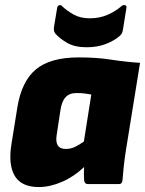

<svg xmlns="http://www.w3.org/2000/svg" viewBox="-20 -744 586 776"><path d="M137 12Q67 12 40 -32.5Q13 -77 26 -160L50 -309Q67 -415 125 -463.5Q183 -512 298 -512Q371 -512 428.5 -503Q486 -494 546 -490L488 -131Q483 -98 480 -69.5Q477 -41 475 -15Q474 0 460 0H335Q322 0 320 -15Q319 -27 319 -41Q319 -55 320 -69Q279 -30 230.5 -9Q182 12 137 12ZM246 -142Q266 -142 283.5 -150.5Q301 -159 319 -172L349 -362Q338 -364 323.5 -366Q309 -368 289 -368Q260 -368 244.5 -350.5Q229 -333 224 -297L209 -198Q200 -142 246 -142ZM330 -553Q282 -553 251 -571Q220 -589 204 -608Q200 -613 198.5 -618.5Q197 -624 198 -634L211 -712Q213 -722 220 -723Q227 -724 231 -719Q251 -700 278 -685Q305 -670 343 -670Q382 -670 414.5 -684Q447 -698 472 -720Q478 -725 485.5 -723Q493 -721 491 -712L477 -625Q476 -618 473.5 -611.5Q471 -605 464 -599Q443 -580 408.5 -566.5Q374 -553 330 -553Z"/></svg>

Font: Sofia Sans ExtraBlack
Style: Italic
Weight: 1000
Italic angle: -9°
Designer: Botio Nikoltchev, Ani Petrova
Foundry: lettersoup
Version: Version 4.100; ttfautohint (v1.8.4.7-5d5b)